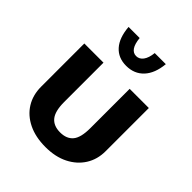

<svg xmlns="http://www.w3.org/2000/svg" viewBox="-206 -847 991 991"><g transform="rotate(45 290.0 -351.0)"><path d="M195 -500V-213Q195 -146 219 -116.5Q243 -87 291 -87Q338 -87 362 -115.5Q386 -144 386 -213V-500H526V-185Q526 -125 497 -79Q468 -33 415.5 -6.5Q363 20 291 20Q218 20 165 -6Q112 -32 83.5 -78Q55 -124 55 -185V-500ZM237 -722Q241 -682 254.5 -662.5Q268 -643 290 -643Q313 -643 328 -663.5Q343 -684 347 -722H428Q421 -649 384.5 -610Q348 -571 289 -571Q231 -571 196.5 -609.5Q162 -648 156 -722Z"/></g></svg>

Font: Moderustic SemiBold
Style: Regular
Weight: 600
Designer: Tural Alisoy
Foundry: TAFT Foundry
Version: Version 2.120